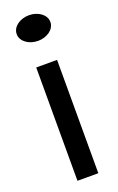

<svg xmlns="http://www.w3.org/2000/svg" viewBox="-130 -681 440 718"><g transform="rotate(-20 89.5 -322.0)"><path d="M21 -593C21 -563 53 -542 88 -542C123 -542 155 -563 155 -593C155 -623 123 -644 88 -644C53 -644 21 -623 21 -593ZM47 0H130V-451H47Z"/></g></svg>

Font: Charger Sport
Style: DfBd
Weight: 400
Designer: Jasper
Foundry: Cannot Into Space Fonts
Version: Version 1.1